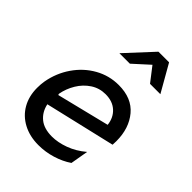

<svg xmlns="http://www.w3.org/2000/svg" viewBox="-226 -879 997 997"><g transform="rotate(45 273.0 -380.0)"><path d="M259 -69Q201 -69 167.5 -96.5Q134 -124 124 -171L512 -262Q513 -271 513 -289Q513 -383 462.5 -443.5Q412 -504 316 -504Q246 -504 185.5 -470Q125 -436 84 -376.5Q43 -317 30 -244Q26 -221 26 -194Q26 -133 52.5 -86.5Q79 -40 128 -14Q177 12 241 12Q292 12 341 -3Q390 -18 428 -44L445 -142Q401 -105 352 -87Q303 -69 259 -69ZM301 -422Q353 -422 384.5 -393Q416 -364 421 -317L130 -245L128 -252Q136 -296 159.5 -335Q183 -374 219.5 -398Q256 -422 301 -422ZM417 -772H339L201 -623H278L365 -702L426 -623H502Z"/></g></svg>

Font: Geom
Style: Italic
Weight: 400
Italic angle: -10°
Version: Version 1.102